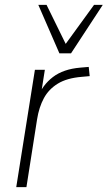

<svg xmlns="http://www.w3.org/2000/svg" viewBox="-20 -772 444 792"><path d="M47 0 124 -484H165L147 -370H136Q155 -421 198 -454Q241 -487 311 -493L346 -496L350 -458L317 -455Q256 -450 218.5 -427Q181 -404 161 -367Q141 -330 133 -280L89 0ZM225 -552 138 -752H172L251 -591L368 -752H404L273 -552Z"/></svg>

Font: Nunito Sans 12pt ExtraLight
Style: Italic
Weight: 200
Italic angle: -9°
Designer: Vernon Adams
Foundry: Vernon Adams
Version: Version 3.101;gftools[0.9.27]